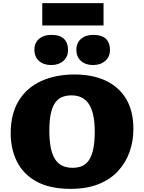

<svg xmlns="http://www.w3.org/2000/svg" viewBox="-20 -1188 914 1222"><path d="M430 14Q297 14 212.5 -32.5Q128 -79 88 -159.5Q48 -240 48 -340Q48 -463 99 -546.5Q150 -630 242 -672Q334 -714 455 -714Q568 -714 652 -675Q736 -636 782.5 -559Q829 -482 829 -366Q829 -289 804.5 -220.5Q780 -152 731 -99Q682 -46 607 -16Q532 14 430 14ZM442 -120Q476 -120 502 -131Q528 -142 546 -168.5Q564 -195 573.5 -239.5Q583 -284 583 -350Q583 -411 573.5 -454.5Q564 -498 545.5 -526Q527 -554 499.5 -567.5Q472 -581 435 -581Q400 -581 373.5 -569.5Q347 -558 329.5 -532Q312 -506 303 -463Q294 -420 294 -357Q294 -296 302.5 -251Q311 -206 329 -177Q347 -148 375 -134Q403 -120 442 -120ZM572 -774Q525 -774 495.5 -800Q466 -826 466 -872Q466 -915 495.5 -940.5Q525 -966 572 -966Q629 -966 654.5 -940.5Q680 -915 680 -871Q680 -826 649.5 -800Q619 -774 572 -774ZM306 -774Q258 -774 228.5 -800Q199 -826 199 -872Q199 -915 228.5 -940.5Q258 -966 306 -966Q362 -966 387.5 -940.5Q413 -915 413 -871Q413 -826 383 -800Q353 -774 306 -774ZM249 -1026V-1168H639V-1026Z"/></svg>

Font: Literata Variable Black
Style: Regular
Weight: 900
Designer: Latin by Veronika Burian and Jose Scaglione. Greek by Irene Vlachou. Cyrillic by Vera Evstafieva.
Foundry: TypeTogether
Version: Version 3.021